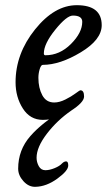

<svg xmlns="http://www.w3.org/2000/svg" viewBox="-20 -450 412 740"><path d="M117 270Q91 271 70.5 248.5Q50 226 50 200Q50 128 97 74.5Q144 21 222 -24H255Q201 13 161 65Q121 117 121 158Q121 175 129.5 190.5Q138 206 155 206Q171 206 190.5 198Q210 190 219 180Q227 172 235 172Q243 172 243 188Q243 208 201 238.5Q159 269 117 270ZM149 -244Q149 -237 155 -237Q210 -237 253.5 -280.5Q297 -324 297 -366Q297 -390 261 -390Q237 -390 193 -335.5Q149 -281 149 -244ZM276 -430Q372 -430 372 -353Q372 -297 291.5 -248.5Q211 -200 145 -200Q138 -200 133 -183.5Q128 -167 128 -150Q128 -111 143 -83Q158 -55 189 -55Q209 -55 232 -66.5Q255 -78 271 -90Q287 -102 290 -102Q304 -102 304 -78Q304 -55 251 -21.5Q198 12 145 12Q96 12 68 -32Q40 -76 40 -133Q40 -243 115 -336.5Q190 -430 276 -430Z"/></svg>

Font: EB Garamond 08
Style: Italic
Weight: 400
Italic angle: -14°
Version: Version 0.016